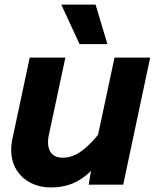

<svg xmlns="http://www.w3.org/2000/svg" viewBox="-20 -808 690 840"><path d="M190 -186Q190 -154 206.5 -136Q223 -118 253 -118Q292 -118 328 -141Q364 -164 409 -218L481 -556H637L519 0H368L378 -60Q339 -22 297 -5Q255 12 203 12Q153 12 113.5 -8.5Q74 -29 51.5 -66Q29 -103 29 -153Q29 -177 35 -204L110 -556H266L193 -214Q190 -199 190 -186ZM328 -615 248 -788H398L450 -615Z"/></svg>

Font: Azeret Mono
Style: Bold Italic
Weight: 700
Italic angle: -12°
Designer: Martin Vácha
Foundry: Displaay
Version: Version 1.000; Glyphs 3.0.3, build 3074